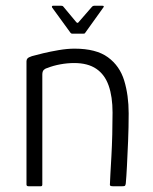

<svg xmlns="http://www.w3.org/2000/svg" viewBox="-20 -647 530 667"><path d="M79 0Q72 0 72 -6Q72 -113 72 -220Q72 -327 72 -434Q72 -440 75.5 -444Q79 -448 91 -452Q105 -456 130 -462Q155 -468 184.5 -473Q214 -478 239 -478Q314 -478 355 -448Q396 -418 411.5 -367Q427 -316 427 -253Q427 -205 425 -157Q423 -109 421 -70Q419 -31 417 -10Q416 -3 414 -1.5Q412 0 405 0H372Q365 0 363 -2Q361 -4 362 -10Q362 -17 363.5 -42.5Q365 -68 367 -104Q369 -140 370 -180Q371 -220 371 -256Q371 -311 357.5 -349.5Q344 -388 314.5 -408Q285 -428 238 -428Q214 -428 189.5 -423.5Q165 -419 145 -411Q139 -410 133 -405Q127 -400 127 -388Q127 -328 127 -264Q127 -200 127 -135.5Q127 -71 127 -6Q127 0 122 0ZM231 -530Q227 -530 225 -533L161 -621Q160 -623 160.5 -625Q161 -627 164 -627H193Q198 -627 200 -624L245 -570Q250 -565 253 -570L300 -624Q303 -627 307 -627H336Q340 -627 340.5 -625Q341 -623 339 -621L276 -533Q275 -530 270 -530Z"/></svg>

Font: Glory Thin Light
Style: Regular
Weight: 300
Version: Version 1.011